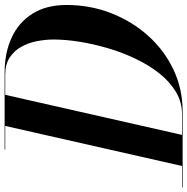

<svg xmlns="http://www.w3.org/2000/svg" viewBox="-46 -780 790 809"><g transform="rotate(-90 348.5 -375.0)"><path d="M-36.5 0V-2.5H272.5Q323.5 -2.5 366.8 -28.5Q410 -54.5 445 -99Q480 -143.5 506.5 -199.5Q533 -255.5 550.8 -316.2Q568.5 -377 577.8 -435.8Q587 -494.5 587 -544Q587 -578.5 580 -614.2Q573 -650 556.2 -680Q539.5 -710 511 -728.8Q482.5 -747.5 439.5 -747.5H123.5V-750H448.5Q530 -750 594.2 -720.8Q658.5 -691.5 695.5 -633.2Q732.5 -575 732.5 -489Q732.5 -390 698.2 -301.8Q664 -213.5 603 -145.5Q542 -77.5 460.5 -38.8Q379 0 284.5 0ZM53.5 0 223.5 -750H354.5L184.5 0Z"/></g></svg>

Font: Bodoni Moda 72pt SemiBold
Style: Italic
Weight: 600
Italic angle: -13°
Designer: Owen Earl
Foundry: indestructible type
Version: Version 2.004